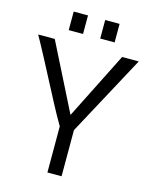

<svg xmlns="http://www.w3.org/2000/svg" viewBox="-146 -1027 876 1113"><g transform="rotate(15 292.0 -470.0)"><path d="M249 -276.9Q215.8 -333 183.6 -394.5Q24.9 -699.2 -9.8 -758.8H89.8L292 -356.9L494.1 -758.8H593.8L334 -276.9V0H249ZM343.8 -940.4H430.2V-829.1H343.8ZM154.8 -940.4H240.7V-829.1H154.8Z"/></g></svg>

Font: Duru Sans
Style: Regular
Weight: 400
Designer: Onur Yazõcõgil
Foundry: Onur Yazõcõgil
Version: Version 1.001